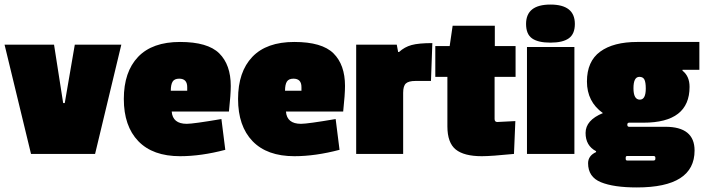

<svg xmlns="http://www.w3.org/2000/svg" viewBox="-32 -675 3087 842"><path d="M500 -479 385 0H104L-12 -479H205L245 -223H252L296 -479Z M754 -330Q733 -330 725 -317Q717 -304 717 -277H789V-293Q789 -330 754 -330ZM980 -298Q980 -261 972 -186H721Q725 -132 787 -132Q816 -132 939 -153L956 -18Q850 10 758 10Q638 10 574.5 -56Q511 -122 511 -241Q511 -360 573.5 -425.5Q636 -491 757.5 -491Q879 -491 929.5 -441Q980 -391 980 -298Z M1255 -330Q1234 -330 1226 -317Q1218 -304 1218 -277H1290V-293Q1290 -330 1255 -330ZM1481 -298Q1481 -261 1473 -186H1222Q1226 -132 1288 -132Q1317 -132 1440 -153L1457 -18Q1351 10 1259 10Q1139 10 1075.5 -56Q1012 -122 1012 -241Q1012 -360 1074.5 -425.5Q1137 -491 1258.5 -491Q1380 -491 1430.5 -441Q1481 -391 1481 -298Z M1736 -268V0H1530V-479H1708L1714 -447H1718Q1742 -469 1773 -477.5Q1804 -486 1864 -486L1858 -320H1790Q1760 -320 1748 -309Q1736 -298 1736 -268Z M2081 10Q2003 10 1966.5 -19.5Q1930 -49 1930 -121V-338H1877V-473H1940L1953 -562H2138V-473H2229V-338H2137V-153Q2137 -140 2149 -140Q2150 -140 2228 -144L2222 0Q2122 10 2081 10Z M2487 0H2279V-469H2487ZM2275 -570Q2275 -655 2382 -655Q2489 -655 2489 -570Q2489 -526 2462.5 -507Q2436 -488 2382 -488Q2328 -488 2301.5 -506.5Q2275 -525 2275 -570Z M2763 -491H3035V-369H2961V-365Q2992 -341 2992 -294Q2992 -137 2790 -137H2727Q2719 -137 2719 -128Q2719 -119 2727 -119H2886Q3014 -119 3014 -15Q3014 147 2761 147Q2659 147 2603 124Q2547 101 2547 41Q2547 8 2582 -8V-12Q2536 -36 2536 -92Q2536 -148 2612 -179Q2542 -229 2542 -317.5Q2542 -406 2600 -448.5Q2658 -491 2763 -491ZM2772 -338Q2746 -338 2746 -288Q2746 -238 2774 -238Q2800 -238 2800 -287Q2800 -314 2794 -326Q2788 -338 2772 -338ZM2719 29H2833Q2842 29 2842 22V16Q2842 9 2833 9H2719Q2712 9 2712 16V22Q2712 29 2719 29Z"/></svg>

Font: Passion One
Style: Bold
Weight: 700
Designer: Alejandro Lo Celso
Foundry: Fontstage
Version: Version 1.002